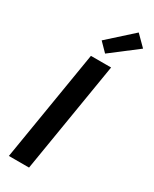

<svg xmlns="http://www.w3.org/2000/svg" viewBox="-249 -1047 884 1105"><g transform="rotate(30 193.5 -494.5)"><path d="M27 0 148 -735H282L161 0ZM212 -787 157 -843 319 -989 387 -921Z"/></g></svg>

Font: Iosevka Aile Extrabold
Style: Italic
Weight: 800
Italic angle: -9°
Designer: Belleve Invis
Foundry: Belleve Invis
Version: Version 31.1.0; ttfautohint (v1.8.4)